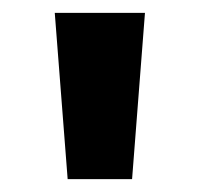

<svg xmlns="http://www.w3.org/2000/svg" viewBox="-20 -978 310 298"><path d="M85 -700 65 -958H205L185 -700Z"/></svg>

Font: Noto Sans Khmer UI
Style: Bold
Weight: 700
Designer: Danh Hong and the Monotype Design Team
Foundry: Monotype Imaging Inc.
Version: Version 2.002; ttfautohint (v1.8.4.7-5d5b)